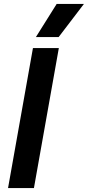

<svg xmlns="http://www.w3.org/2000/svg" viewBox="-20 -959 448 979"><path d="M148 -714H280L153 0H21ZM269 -939H408L279 -770H163Z"/></svg>

Font: Chakra Petch
Style: Bold Italic
Weight: 700
Italic angle: -10°
Designer: Katatrad Aksorn Co.,Ltd.
Foundry: Cadson Demak Co.,Ltd.
Version: Version 1.000; ttfautohint (v1.6)